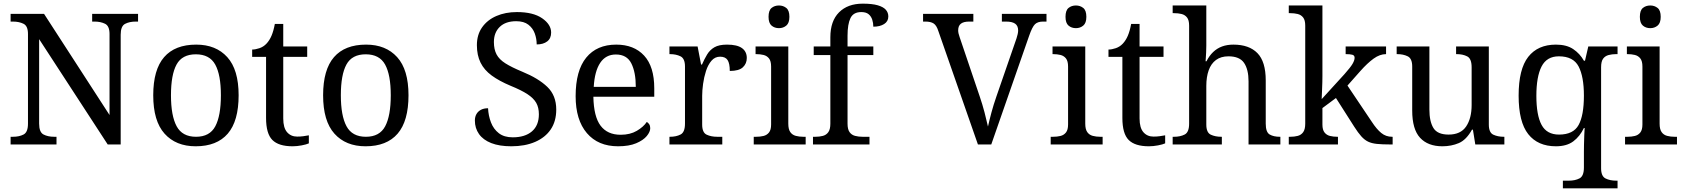

<svg xmlns="http://www.w3.org/2000/svg" viewBox="-20 -790 9204 1050"><path d="M38 0V-42H51Q85 -42 109 -54.5Q133 -67 133 -114V-604Q133 -648 108.5 -660Q84 -672 51 -672H38V-714H221L579 -161V-604Q579 -648 554.5 -660Q530 -672 497 -672H484V-714H735V-672H722Q688 -672 664 -659.5Q640 -647 640 -600V0H569L194 -576V-114Q194 -67 218 -54.5Q242 -42 276 -42H289V0Z M1050 10Q942 10 880 -59Q818 -128 818 -269Q818 -409 877.5 -477.5Q937 -546 1053 -546Q1161 -546 1223 -477.5Q1285 -409 1285 -269Q1285 -128 1225.5 -59Q1166 10 1050 10ZM1052 -42Q1127 -42 1157.5 -99.5Q1188 -157 1188 -269Q1188 -381 1157 -437Q1126 -493 1051 -493Q976 -493 945.5 -437Q915 -381 915 -269Q915 -157 946 -99.5Q977 -42 1052 -42Z M1580 10Q1504 10 1469.5 -24.5Q1435 -59 1435 -145V-479H1359V-519Q1377 -519 1399 -526.5Q1421 -534 1437 -551Q1454 -569 1465 -595Q1476 -621 1483 -659H1529V-536H1660V-479H1529V-142Q1529 -91 1550 -67Q1571 -43 1605 -43Q1623 -43 1638 -45Q1653 -47 1669 -50V-6Q1656 0 1630 5Q1604 10 1580 10Z M1979 10Q1871 10 1809 -59Q1747 -128 1747 -269Q1747 -409 1806.5 -477.5Q1866 -546 1982 -546Q2090 -546 2152 -477.5Q2214 -409 2214 -269Q2214 -128 2154.5 -59Q2095 10 1979 10ZM1981 -42Q2056 -42 2086.5 -99.5Q2117 -157 2117 -269Q2117 -381 2086 -437Q2055 -493 1980 -493Q1905 -493 1874.5 -437Q1844 -381 1844 -269Q1844 -157 1875 -99.5Q1906 -42 1981 -42Z M2776 10Q2711 10 2666.5 -7.5Q2622 -25 2599.5 -57Q2577 -89 2577 -131Q2577 -151 2585.5 -166Q2594 -181 2610 -189.5Q2626 -198 2649 -198Q2651 -157 2665 -120.5Q2679 -84 2708 -61.5Q2737 -39 2784 -39Q2851 -39 2889 -71.5Q2927 -104 2927 -165Q2927 -202 2912.5 -227.5Q2898 -253 2864.5 -275Q2831 -297 2772 -321Q2710 -347 2669 -377Q2628 -407 2608 -447.5Q2588 -488 2588 -543Q2588 -600 2616.5 -640.5Q2645 -681 2694.5 -702.5Q2744 -724 2807 -724Q2896 -724 2945 -690Q2994 -656 2994 -612Q2994 -580 2972.5 -563.5Q2951 -547 2915 -547Q2915 -578 2904.5 -607Q2894 -636 2869.5 -655Q2845 -674 2803 -674Q2745 -674 2713 -643Q2681 -612 2681 -560Q2681 -520 2695.5 -492.5Q2710 -465 2744 -443.5Q2778 -422 2836 -398Q2924 -362 2973 -315Q3022 -268 3022 -191Q3022 -127 2992 -82.5Q2962 -38 2906.5 -14Q2851 10 2776 10Z M3360 10Q3251 10 3189.5 -62Q3128 -134 3128 -264Q3128 -404 3186 -475Q3244 -546 3350 -546Q3447 -546 3502.5 -486Q3558 -426 3558 -307V-261H3225Q3227 -152 3264.5 -102.5Q3302 -53 3374 -53Q3426 -53 3462.5 -74.5Q3499 -96 3517 -123Q3524 -120 3530 -111Q3536 -102 3536 -89Q3536 -69 3517 -46Q3498 -23 3459 -6.5Q3420 10 3360 10ZM3457 -315Q3457 -395 3432.5 -443.5Q3408 -492 3348 -492Q3293 -492 3262.5 -446.5Q3232 -401 3227 -315Z M3641 0V-42H3644Q3678 -42 3702 -54.5Q3726 -67 3726 -114V-426Q3726 -470 3701.5 -482Q3677 -494 3644 -494H3641V-536H3795L3814 -437H3819Q3832 -467 3847 -492Q3862 -517 3887 -531.5Q3912 -546 3956 -546Q4011 -546 4037.5 -527Q4064 -508 4064 -473Q4064 -442 4042.5 -422Q4021 -402 3971 -402Q3971 -443 3959 -461.5Q3947 -480 3918 -480Q3890 -480 3871 -458Q3852 -436 3841 -402Q3830 -368 3825 -331.5Q3820 -295 3820 -266V-109Q3820 -65 3844.5 -53.5Q3869 -42 3902 -42H3930V0Z M4102 0V-42H4115Q4137 -42 4155.5 -46.5Q4174 -51 4185.5 -65.5Q4197 -80 4197 -109V-426Q4197 -456 4185.5 -470.5Q4174 -485 4155.5 -489.5Q4137 -494 4115 -494H4112V-536H4291V-114Q4291 -83 4302 -67.5Q4313 -52 4332 -47Q4351 -42 4373 -42H4386V0ZM4240 -636Q4216 -636 4199.5 -650Q4183 -664 4183 -698Q4183 -733 4199.5 -746.5Q4216 -760 4240 -760Q4263 -760 4280 -746.5Q4297 -733 4297 -698Q4297 -664 4280 -650Q4263 -636 4240 -636Z M4426 0V-42H4439Q4462 -42 4480.5 -47Q4499 -52 4510 -67.5Q4521 -83 4521 -114V-489H4430V-536H4521V-586Q4521 -675 4568.5 -722.5Q4616 -770 4698 -770Q4750 -770 4780.5 -761Q4811 -752 4824.5 -736.5Q4838 -721 4838 -700Q4838 -673 4815 -658.5Q4792 -644 4756 -644Q4756 -664 4750 -682.5Q4744 -701 4730 -712.5Q4716 -724 4690 -724Q4647 -724 4631 -691Q4615 -658 4615 -595V-536H4756V-489H4615V-114Q4615 -83 4626 -67.5Q4637 -52 4656 -47Q4675 -42 4697 -42H4735V0Z M5112 -619Q5102 -651 5086 -661.5Q5070 -672 5041 -672H5028V-714H5303V-672H5280Q5250 -672 5235 -660.5Q5220 -649 5220 -624Q5220 -616 5222 -607Q5224 -598 5228 -587L5338 -262Q5353 -218 5364 -176Q5375 -134 5383 -98Q5391 -134 5402 -175Q5413 -216 5429 -262L5539 -580Q5543 -592 5545.5 -603.5Q5548 -615 5548 -623Q5548 -649 5531.5 -660.5Q5515 -672 5482 -672H5459V-714H5703V-672H5684Q5655 -672 5640 -657.5Q5625 -643 5608 -594L5401 0H5328Z M5726 0V-42H5739Q5761 -42 5779.5 -46.5Q5798 -51 5809.5 -65.5Q5821 -80 5821 -109V-426Q5821 -456 5809.5 -470.5Q5798 -485 5779.5 -489.5Q5761 -494 5739 -494H5736V-536H5915V-114Q5915 -83 5926 -67.5Q5937 -52 5956 -47Q5975 -42 5997 -42H6010V0ZM5864 -636Q5840 -636 5823.5 -650Q5807 -664 5807 -698Q5807 -733 5823.5 -746.5Q5840 -760 5864 -760Q5887 -760 5904 -746.5Q5921 -733 5921 -698Q5921 -664 5904 -650Q5887 -636 5864 -636Z M6263 10Q6187 10 6152.5 -24.5Q6118 -59 6118 -145V-479H6042V-519Q6060 -519 6082 -526.5Q6104 -534 6120 -551Q6137 -569 6148 -595Q6159 -621 6166 -659H6212V-536H6343V-479H6212V-142Q6212 -91 6233 -67Q6254 -43 6288 -43Q6306 -43 6321 -45Q6336 -47 6352 -50V-6Q6339 0 6313 5Q6287 10 6263 10Z M6393 0V-42H6401Q6435 -42 6459 -54.5Q6483 -67 6483 -114V-650Q6483 -680 6471.5 -694.5Q6460 -709 6441.5 -713.5Q6423 -718 6401 -718H6393V-760H6577V-540Q6577 -522 6576 -502.5Q6575 -483 6574 -469Q6573 -455 6573 -455H6578Q6593 -485 6614.5 -505.5Q6636 -526 6663.5 -536Q6691 -546 6725 -546Q6811 -546 6856.5 -499.5Q6902 -453 6902 -350V-114Q6902 -67 6923.5 -54.5Q6945 -42 6979 -42H6982V0H6808V-345Q6808 -410 6783.5 -446Q6759 -482 6698 -482Q6657 -482 6630 -462Q6603 -442 6590 -405.5Q6577 -369 6577 -320V-109Q6577 -65 6601.5 -53.5Q6626 -42 6659 -42H6662V0Z M7028 0V-42H7036Q7059 -42 7077.5 -47Q7096 -52 7107 -67.5Q7118 -83 7118 -114V-650Q7118 -680 7106.5 -694.5Q7095 -709 7076.5 -713.5Q7058 -718 7036 -718H7028V-760H7212V-374Q7212 -361 7211.5 -340Q7211 -319 7210 -298Q7209 -277 7208.5 -262.5Q7208 -248 7208 -248L7333 -385Q7365 -421 7376.5 -440.5Q7388 -460 7388 -474Q7388 -487 7376 -490.5Q7364 -494 7339 -494V-536H7560V-494Q7526 -494 7492 -469.5Q7458 -445 7419 -401L7349 -322L7482 -124Q7508 -84 7533.5 -63Q7559 -42 7593 -42H7596V0H7582Q7539 0 7510 -3Q7481 -6 7461.5 -15.5Q7442 -25 7424.5 -44.5Q7407 -64 7386 -97L7286 -254L7212 -199V-109Q7212 -80 7223.5 -65.5Q7235 -51 7253.5 -46.5Q7272 -42 7294 -42H7297V0Z M7868 10Q7789 10 7746 -36.5Q7703 -83 7703 -186V-426Q7703 -470 7678.5 -482Q7654 -494 7621 -494H7618V-536H7797V-191Q7797 -126 7819 -90Q7841 -54 7902 -54Q7968 -54 7998 -98.5Q8028 -143 8028 -216V-422Q8028 -469 8004 -481.5Q7980 -494 7946 -494H7943V-536H8122V-109Q8122 -65 8146.5 -53.5Q8171 -42 8204 -42H8207V0H8048L8035 -81H8030Q7999 -25 7958 -7.5Q7917 10 7868 10Z M8527 240V198H8560Q8594 198 8618 185.5Q8642 173 8642 126V40Q8642 24 8642.5 -0.5Q8643 -25 8644 -50Q8645 -75 8646 -90H8642Q8620 -44 8584 -17Q8548 10 8489 10Q8390 10 8337.5 -56.5Q8285 -123 8285 -267Q8285 -412 8337.5 -479Q8390 -546 8489 -546Q8547 -546 8583.5 -521.5Q8620 -497 8642 -458H8648L8666 -536H8826V-494H8818Q8796 -494 8777 -489Q8758 -484 8747 -469Q8736 -454 8736 -422V130Q8736 174 8760.5 186Q8785 198 8818 198H8826V240ZM8506 -54Q8584 -54 8613 -106.5Q8642 -159 8642 -267Q8642 -371 8613 -426.5Q8584 -482 8505 -482Q8439 -482 8410.5 -426.5Q8382 -371 8382 -266Q8382 -160 8410.5 -107Q8439 -54 8506 -54Z M8867 0V-42H8880Q8902 -42 8920.5 -46.5Q8939 -51 8950.5 -65.5Q8962 -80 8962 -109V-426Q8962 -456 8950.5 -470.5Q8939 -485 8920.5 -489.5Q8902 -494 8880 -494H8877V-536H9056V-114Q9056 -83 9067 -67.5Q9078 -52 9097 -47Q9116 -42 9138 -42H9151V0ZM9005 -636Q8981 -636 8964.5 -650Q8948 -664 8948 -698Q8948 -733 8964.5 -746.5Q8981 -760 9005 -760Q9028 -760 9045 -746.5Q9062 -733 9062 -698Q9062 -664 9045 -650Q9028 -636 9005 -636Z"/></svg>

Font: Noto Serif Vithkuqi
Style: Regular
Weight: 400
Version: Version 1.005